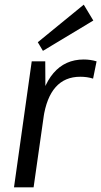

<svg xmlns="http://www.w3.org/2000/svg" viewBox="-20 -803 434 823"><path d="M116 -540H174L175 -358L124 0H40ZM143 -318Q159 -431 209 -489.5Q259 -548 339 -548Q353 -548 367 -546Q381 -544 394 -540L379 -466Q354 -474 324 -474Q258 -474 218.5 -429.5Q179 -385 166 -297ZM380 -715 164 -585 142 -622 339 -783Z"/></svg>

Font: Pathway Extreme SemiCondensed
Style: Italic
Weight: 400
Width: 4
Italic angle: -8°
Version: Version 1.001;gftools[0.9.26]